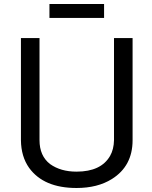

<svg xmlns="http://www.w3.org/2000/svg" viewBox="-20 -920 762 963"><path d="M551.8 -729H645V-216.8Q645 -86.9 541 -22Q469.2 22.9 363.8 22.9Q199.2 22.9 126 -78.1Q85.9 -134.8 85 -216.8V-729H178.2V-216.8Q178.2 -138.2 231 -97.2Q284.2 -59.1 363.8 -59.1Q486.8 -59.1 532.2 -138.2Q550.8 -170.9 551.8 -216.8ZM502 -899.9V-830.1H228V-899.9Z"/></svg>

Font: SolaimanLipiNormal
Style: Normal
Weight: 400
Designer: Solaiman Karim
Version: Version 1.6.1 ; ttfautohint (v1.5.65-e2d9)